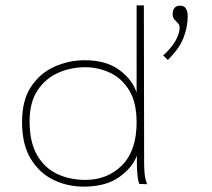

<svg xmlns="http://www.w3.org/2000/svg" viewBox="-20 -685 790 714"><path d="M291 9Q230 9 178 -16.5Q126 -42 94 -95Q62 -148 62 -231Q62 -313 96 -363.5Q130 -414 183.5 -437.5Q237 -461 295 -461Q375 -461 423.5 -425Q472 -389 488 -341V-665H515L516 -80Q516 -62 517.5 -42Q519 -22 527 0L498 -1Q493 -14 491 -34.5Q489 -55 489 -74.5Q489 -94 489 -106Q472 -61 422.5 -26Q373 9 291 9ZM650 -664Q665 -664 671.5 -653Q678 -642 678 -625Q678 -584 662 -543.5Q646 -503 604 -462L587 -479Q618 -507 633 -534Q648 -561 648 -582Q648 -593 641.5 -599Q635 -605 628.5 -612.5Q622 -620 622 -634Q622 -647 629 -655.5Q636 -664 650 -664ZM297 -16Q380 -16 434 -70.5Q488 -125 488 -230Q488 -304 460.5 -349Q433 -394 389 -414.5Q345 -435 297 -435Q244 -435 197 -414.5Q150 -394 120 -349.5Q90 -305 90 -234Q90 -156 118 -108Q146 -60 193 -38Q240 -16 297 -16Z"/></svg>

Font: Inconsolata ExtraExpanded ExtraLight
Style: Regular
Weight: 200
Width: 8
Monospace: yes
Designer: Raph Levien, Cyreal, Brenton Simpson
Foundry: Raph Levien, Cyreal, Google
Version: Version 3.100; ttfautohint (v1.8.4.7-5d5b)